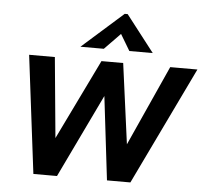

<svg xmlns="http://www.w3.org/2000/svg" viewBox="-54 -849 975 907"><g transform="rotate(5 433.0 -395.5)"><path d="M249 0H137L68 -559H190L226 -178L411 -559H514L565 -178L737 -559H866L597 0H486L439 -396ZM417 -618H306L501 -791H515L649 -618H538L492 -695Z"/></g></svg>

Font: Open Sauce One SemiBold Italic
Style: Regular
Weight: 600
Italic angle: -10°
Designer: Alfredo Marco Pradil
Foundry: Creative Sauce Fz LLC
Version: Version 1.477